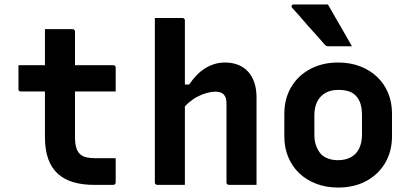

<svg xmlns="http://www.w3.org/2000/svg" viewBox="-20 -831 1840 863"><path d="M63 -538H489Q494 -538 497 -535Q500 -532 500 -527Q500 -508 500 -491Q500 -474 500 -456.5Q500 -439 500 -420H74Q72 -420 69.5 -420.5Q67 -421 65.5 -422.5Q64 -424 63.5 -426Q63 -428 63 -431Q63 -450 63 -467.5Q63 -485 63 -502Q63 -519 63 -538ZM500 -120Q500 -92 500 -65Q500 -38 500 -11Q500 -7 497 -3.5Q494 0 489 0Q486 0 476.5 0Q467 0 453.5 0Q440 0 427 0Q414 0 403 0Q351 0 310 -12Q269 -24 240.5 -49.5Q212 -75 197 -116Q182 -157 182 -215Q182 -263 182 -311.5Q182 -360 182 -407.5Q182 -455 182 -503Q182 -551 182 -600Q182 -625 182 -650Q182 -675 182 -700Q213 -700 244 -700Q275 -700 306 -700Q310 -700 312 -698.5Q314 -697 315.5 -695Q317 -693 317 -689Q317 -630 317 -571Q317 -512 317 -453Q317 -394 317 -335.5Q317 -277 317 -217Q317 -189 322 -170Q327 -151 338 -140Q350 -128 367.5 -124Q385 -120 409 -120Q421 -120 433 -120Q445 -120 457 -120Q469 -120 481 -120Z M687 0Q684 0 681.5 -1.5Q679 -3 677.5 -5Q676 -7 676 -11Q676 -91 676 -171Q676 -251 676 -331.5Q676 -412 676 -492Q676 -572 676 -652Q676 -680 676 -705Q676 -730 676 -750Q701 -750 721.5 -750Q742 -750 761.5 -750Q781 -750 800 -750Q804 -750 806 -748.5Q808 -747 809.5 -745Q811 -743 811 -739Q811 -647 811 -554.5Q811 -462 811 -369.5Q811 -277 811 -184.5Q811 -92 811 0Q789 0 769.5 0Q750 0 729.5 0Q709 0 687 0ZM795 -333V-451H830Q845 -473 862.5 -491.5Q880 -510 900.5 -523Q921 -536 943.5 -543Q966 -550 992 -550Q1024 -550 1050.5 -539.5Q1077 -529 1095.5 -508.5Q1114 -488 1123.5 -459Q1133 -430 1133 -394Q1133 -346 1133 -297Q1133 -248 1133 -199Q1133 -150 1133 -100Q1133 -75 1133 -50Q1133 -25 1133 0Q1100 0 1071.5 0Q1043 0 1009 0Q1006 0 1003.5 -1.5Q1001 -3 999.5 -5Q998 -7 998 -11Q998 -70 998 -129Q998 -188 998 -247.5Q998 -307 998 -366Q998 -393 986 -406Q974 -419 948 -419Q931 -419 910.5 -413.5Q890 -408 869.5 -397.5Q849 -387 830 -371Q811 -355 795 -333Z M1500 -550Q1554 -550 1598.5 -533Q1643 -516 1675 -485.5Q1707 -455 1724.5 -413Q1742 -371 1742 -320V-219Q1742 -151 1711.5 -99Q1681 -47 1626.5 -17.5Q1572 12 1500 12Q1446 12 1401.5 -5Q1357 -22 1325 -52.5Q1293 -83 1275.5 -125Q1258 -167 1258 -218V-319Q1258 -387 1288.5 -439Q1319 -491 1374 -520.5Q1429 -550 1500 -550ZM1501 -427Q1467 -427 1443 -413.5Q1419 -400 1406 -374.5Q1393 -349 1393 -313V-225Q1393 -197 1401 -175.5Q1409 -154 1423 -138Q1436 -125 1455.5 -118Q1475 -111 1499 -111Q1533 -111 1557.5 -124.5Q1582 -138 1594.5 -164Q1607 -190 1607 -225V-313Q1607 -344 1600 -365.5Q1593 -387 1579 -401Q1566 -415 1546.5 -421Q1527 -427 1501 -427ZM1454 -811Q1472 -780 1490 -748Q1508 -716 1526.5 -685Q1545 -654 1562 -623Q1537 -623 1511 -623Q1485 -623 1456 -623Q1450 -623 1445.5 -625.5Q1441 -628 1439 -631Q1410 -665 1386 -691Q1362 -717 1340.5 -742.5Q1319 -768 1293 -796Q1289 -801 1291.5 -806Q1294 -811 1300 -811Q1328 -811 1352 -811Q1376 -811 1400.5 -811Q1425 -811 1454 -811Z"/></svg>

Font: RecMonoLinear Nerd Font Mono
Style: Bold
Weight: 700
Monospace: yes
Version: Version 1.085; ttfautohint (v1.8.4.7-5d5b);Nerd Fonts 3.2.1